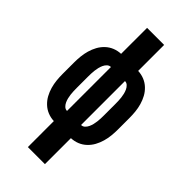

<svg xmlns="http://www.w3.org/2000/svg" viewBox="-291 -801 1082 1082"><g transform="rotate(45 250.0 -260.0)"><path d="M182 215V8Q156 7 132.5 -2.5Q109 -12 90.5 -29.5Q72 -47 60 -69Q48 -91 41 -115.5Q34 -140 31.5 -165Q29 -190 29 -215V-305Q29 -330 31.5 -355Q34 -380 41 -404.5Q48 -429 60 -451Q72 -473 90.5 -490.5Q109 -508 132.5 -517.5Q156 -527 182 -528V-735H318V-528Q344 -527 367.5 -517.5Q391 -508 409.5 -490.5Q428 -473 440 -451Q452 -429 459 -404.5Q466 -380 468.5 -355Q471 -330 471 -305V-215Q471 -190 468.5 -165Q466 -140 459 -115.5Q452 -91 440 -69Q428 -47 409.5 -29.5Q391 -12 367.5 -2.5Q344 7 318 8V215ZM306 -85Q319 -85 328.5 -94Q338 -103 343.5 -115Q349 -127 352 -139.5Q355 -152 356.5 -164.5Q358 -177 358.5 -189.5Q359 -202 359 -215V-305Q359 -318 358.5 -330.5Q358 -343 356.5 -355.5Q355 -368 352 -380.5Q349 -393 343.5 -405Q338 -417 328.5 -426Q319 -435 306 -435ZM194 -85V-435Q181 -435 171.5 -426Q162 -417 156.5 -405Q151 -393 148 -380.5Q145 -368 143.5 -355.5Q142 -343 141.5 -330.5Q141 -318 141 -305V-215Q141 -202 141.5 -189.5Q142 -177 143.5 -164.5Q145 -152 148 -139.5Q151 -127 156.5 -115Q162 -103 171.5 -94Q181 -85 194 -85Z"/></g></svg>

Font: Iosevka Term Curly Heavy
Style: Regular
Weight: 900
Designer: Belleve Invis
Foundry: Belleve Invis
Version: Version 32.3.0